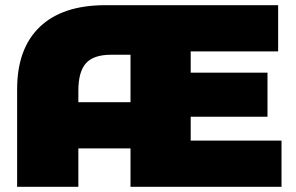

<svg xmlns="http://www.w3.org/2000/svg" viewBox="-20 -720 1139 740"><path d="M1065 -178V0H483V-148H282V0H46V-376Q46 -533 133.5 -616.5Q221 -700 386 -700H1052V-522H715V-440H1011V-270H715V-178ZM483 -326V-509H408Q341 -509 311.5 -476.5Q282 -444 282 -370V-326Z"/></svg>

Font: Montserrat Alternates Black
Style: Regular
Weight: 900
Designer: Julieta Ulanovsky
Foundry: Julieta Ulanovsky
Version: Version 7.200